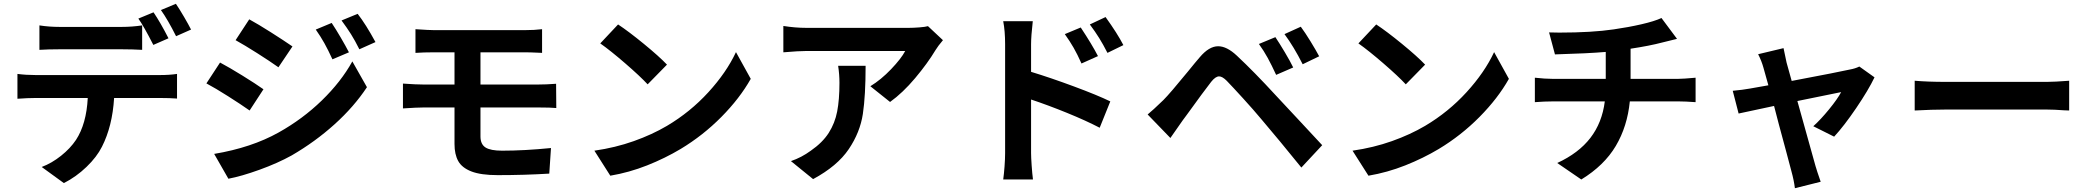

<svg xmlns="http://www.w3.org/2000/svg" viewBox="-20 -889 11030 1013"><path d="M188 -755Q239 -747 295 -747H622Q676 -747 730 -755V-626Q679 -629 622 -629H295Q233 -629 188 -626ZM790 -824Q826 -771 869 -687L789 -652Q738 -752 710 -791ZM908 -869Q927 -841 951 -800Q975 -759 988 -733L909 -698Q866 -784 829 -836ZM72 -499Q117 -493 168 -493H823Q875 -493 914 -499V-369Q877 -372 823 -372H582Q573 -223 518 -115Q491 -61 436.5 -8.5Q382 44 317 77L200 -8Q253 -28 302 -67Q351 -106 381 -151Q436 -235 443 -372H168Q128 -372 72 -368Z M1730 -768Q1752 -735 1778 -690.5Q1804 -646 1821 -613L1734 -576Q1711 -626 1691.5 -661Q1672 -696 1646 -733ZM1867 -816Q1910 -761 1961 -667L1876 -629Q1853 -675 1832 -708.5Q1811 -742 1782 -781ZM1295 -787Q1341 -762 1409.5 -718.5Q1478 -675 1523 -644L1449 -534Q1404 -566 1337 -608.5Q1270 -651 1223 -677ZM1110 -77Q1307 -110 1450 -190Q1577 -261 1678 -359Q1779 -457 1839 -565L1916 -429Q1848 -326 1745.5 -233.5Q1643 -141 1519 -69Q1445 -28 1349.5 6.5Q1254 41 1185 54ZM1141 -559Q1190 -533 1259.5 -490Q1329 -447 1370 -418L1297 -306Q1250 -339 1183 -381.5Q1116 -424 1069 -449Z M2106 -448Q2176 -443 2215 -443H2378V-613H2269Q2216 -613 2172 -610V-735Q2245 -730 2269 -730H2750Q2800 -730 2840 -735V-610L2818 -611Q2778 -613 2750 -613H2515V-443H2817Q2862 -443 2914 -447L2915 -319Q2887 -322 2820 -322H2515V-169Q2515 -128 2541.5 -111Q2568 -94 2629 -94Q2747 -94 2887 -108L2878 27Q2748 35 2606 35Q2517 35 2467 15.5Q2417 -4 2397.5 -39.5Q2378 -75 2378 -129V-322H2215Q2181 -322 2106 -317Z M3241 -760Q3297 -723 3377 -657.5Q3457 -592 3499 -548L3397 -444Q3357 -487 3279 -554.5Q3201 -622 3147 -660ZM3116 -94Q3227 -110 3324 -144.5Q3421 -179 3499 -225Q3622 -298 3717.5 -402.5Q3813 -507 3863 -614L3941 -473Q3883 -370 3786 -272Q3689 -174 3571 -103Q3489 -54 3394.5 -16.5Q3300 21 3200 38Z M4955 -677Q4928 -645 4916 -625Q4874 -555 4808.5 -477Q4743 -399 4676 -351L4572 -434Q4628 -468 4681.5 -524Q4735 -580 4756 -620H4235Q4195 -620 4113 -613V-752Q4176 -742 4235 -742H4774Q4799 -742 4831 -744.5Q4863 -747 4876 -751ZM4547 -542Q4547 -385 4532.5 -288Q4518 -191 4458 -102Q4398 -13 4270 56L4153 -39Q4209 -58 4258 -94Q4320 -137 4352.5 -188Q4385 -239 4397 -301Q4409 -363 4409 -452Q4409 -497 4402 -542Z M5682 -744Q5741 -655 5773 -593L5686 -554Q5664 -603 5644.5 -637Q5625 -671 5598 -709ZM5813 -799Q5875 -713 5907 -651L5823 -610Q5800 -655 5779.5 -688Q5759 -721 5730 -760ZM5283 -656Q5283 -726 5273 -777H5429Q5420 -698 5420 -656V-510Q5522 -479 5646 -433Q5770 -387 5838 -354L5782 -215Q5709 -253 5609.5 -293.5Q5510 -334 5420 -364V-81Q5420 -60 5423 -16.5Q5426 27 5430 58H5273Q5277 30 5280 -10.5Q5283 -51 5283 -81Z M6709 -693Q6731 -660 6759 -613Q6787 -566 6803 -533L6713 -494Q6689 -546 6668.5 -583.5Q6648 -621 6622 -657ZM6843 -748Q6866 -717 6894.5 -670.5Q6923 -624 6940 -592L6853 -550Q6806 -643 6757 -709ZM6035 -285Q6061 -306 6118 -361Q6153 -396 6247 -511Q6289 -563 6310 -587Q6359 -645 6407 -645Q6453 -645 6506 -595Q6597 -510 6710 -387L6836 -252Q6894 -189 6956 -123L6846 -5Q6727 -152 6635 -260Q6595 -308 6539 -369.5Q6483 -431 6452 -463Q6429 -486 6412 -486Q6393 -486 6370 -457Q6320 -392 6267 -318Q6252 -297 6240 -281Q6228 -265 6220 -254Q6203 -231 6155 -161Z M7241 -760Q7297 -723 7377 -657.5Q7457 -592 7499 -548L7397 -444Q7357 -487 7279 -554.5Q7201 -622 7147 -660ZM7116 -94Q7227 -110 7324 -144.5Q7421 -179 7499 -225Q7622 -298 7717.5 -402.5Q7813 -507 7863 -614L7941 -473Q7883 -370 7786 -272Q7689 -174 7571 -103Q7489 -54 7394.5 -16.5Q7300 21 7200 38Z M8078 -479Q8132 -473 8170 -473H8452V-615Q8359 -607 8184 -602L8153 -718L8207 -717Q8379 -717 8494 -734Q8571 -745 8640.5 -761Q8710 -777 8746 -794L8828 -684L8751 -665Q8683 -647 8583 -632V-473H8835Q8860 -473 8926 -479V-350Q8872 -354 8838 -354H8579Q8566 -222 8505 -119Q8444 -16 8323 58L8196 -29Q8309 -81 8371 -161.5Q8433 -242 8447 -354H8172Q8130 -354 8078 -350Z M9870 -481Q9838 -414 9773.5 -319Q9709 -224 9657 -168L9547 -223Q9586 -258 9630.5 -312.5Q9675 -367 9694 -403L9463 -356L9559 -12Q9560 -8 9562.5 -1Q9565 6 9568 17Q9581 57 9586 70L9450 104Q9445 63 9432 16Q9421 -25 9404 -89.5Q9387 -154 9365 -234L9340 -330L9153 -290L9122 -410Q9176 -415 9214 -422L9310 -439L9284 -532Q9274 -568 9256 -603L9390 -635Q9395 -608 9406 -559L9433 -462Q9687 -510 9739 -522Q9768 -527 9790 -538Z M10082 -463Q10154 -457 10243 -457H10780Q10819 -457 10897 -463V-306L10870 -307Q10818 -311 10780 -311H10243Q10175 -311 10082 -306Z"/></svg>

Font: Sinter Bold
Style: Regular
Weight: 700
Foundry: Adobe & rsms
Version: Version 1.000